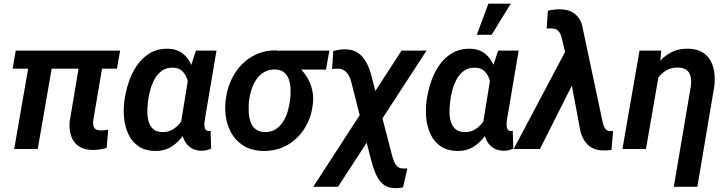

<svg xmlns="http://www.w3.org/2000/svg" viewBox="-20 -800 3906 1031"><path d="M625 -528.3 607.9 -431.2H47.9L64.5 -528.3ZM274.4 -528.3 182.6 0H56.2L147.9 -528.3ZM418 -528.3H544.4L481 -155.8Q479 -138.7 481.2 -126.5Q483.4 -114.3 492.2 -107.2Q501 -100.1 519.5 -99.6Q529.8 -99.6 540.3 -100.8Q550.8 -102.1 561 -103.5L552.7 -5.9Q534.2 0 514.9 2.7Q495.6 5.4 476.6 5.4Q430.7 4.4 402.3 -15.1Q374 -34.7 362.3 -68.8Q350.6 -103 354 -146Z M646.5 -245.1 647.5 -255.9Q653.8 -304.2 669.9 -354.7Q686 -405.3 714.6 -447.5Q743.2 -489.7 785.6 -514.9Q828.1 -540 885.7 -538.1Q924.8 -536.6 951.9 -519Q979 -501.5 996.1 -472.9Q1013.2 -444.3 1022 -409.7Q1030.8 -375 1033.4 -339.4Q1036.1 -303.7 1034.2 -272.9L1031.7 -246.6Q1024.4 -204.6 1007.8 -158.9Q991.2 -113.3 964.4 -74.2Q937.5 -35.2 899.7 -11.7Q861.8 11.7 811 10.7Q758.8 9.3 724.6 -13.9Q690.4 -37.1 671.9 -74.5Q653.3 -111.8 647.5 -156.5Q641.6 -201.2 646.5 -245.1ZM774.9 -255.9 773.9 -245.6Q771 -222.2 771.2 -196Q771.5 -169.9 778.6 -146.2Q785.6 -122.6 802.2 -107.4Q818.8 -92.3 849.6 -90.8Q880.4 -89.8 904.1 -102.8Q927.7 -115.7 945.6 -137.9Q963.4 -160.2 974.6 -187Q985.8 -213.9 991.2 -240.2L996.1 -275.4Q997.6 -298.3 995.4 -325.7Q993.2 -353 984.1 -377.9Q975.1 -402.8 957.3 -419.4Q939.5 -436 910.2 -436.5Q875 -438 850.6 -420.9Q826.2 -403.8 810.5 -375.7Q794.9 -347.7 786.4 -315.7Q777.8 -283.7 774.9 -255.9ZM1032.2 -528.3H1142.6L1080.6 -162.1Q1079.6 -155.3 1078.4 -144.5Q1077.1 -133.8 1077.9 -123.3Q1078.6 -112.8 1083.3 -105.2Q1087.9 -97.7 1099.1 -96.7Q1102.1 -96.2 1105 -96.9Q1107.9 -97.7 1110.8 -98.1L1113.8 -2.4Q1100.6 4.4 1086.9 7.1Q1073.2 9.8 1058.1 9.3Q1028.3 8.3 1007.3 -4.9Q986.3 -18.1 973.9 -39.6Q961.4 -61 956.1 -87.2Q950.7 -113.3 951.7 -140.1L997.6 -422.4Z M1190.9 -255.4 1192.4 -265.6Q1198.7 -320.3 1220.7 -368.7Q1242.7 -417 1278.6 -453.9Q1314.5 -490.7 1362.3 -511Q1410.2 -531.2 1468.3 -529.3Q1482.4 -520 1493.9 -506.8Q1505.4 -493.7 1517.8 -480.7Q1530.3 -467.8 1547.9 -460Q1586.9 -441.4 1613 -408.2Q1639.2 -375 1651.9 -334Q1664.6 -293 1661.1 -251.5L1659.7 -240.2Q1654.3 -187.5 1632.6 -141.6Q1610.8 -95.7 1575.9 -61Q1541 -26.4 1494.6 -7.3Q1448.2 11.7 1393.1 10.7Q1336.9 9.8 1296.4 -12.5Q1255.9 -34.7 1230.7 -72Q1205.6 -109.4 1195.8 -156.5Q1186 -203.6 1190.9 -255.4ZM1318.4 -265.6 1316.9 -255.4Q1314.5 -230 1315.4 -201.9Q1316.4 -173.8 1324.2 -148.9Q1332 -124 1350.6 -107.9Q1369.1 -91.8 1401.9 -90.8Q1435.5 -89.8 1459.7 -105.5Q1483.9 -121.1 1500 -146.5Q1516.1 -171.9 1524.9 -201.9Q1533.7 -231.9 1537.1 -259.8L1538.6 -270Q1541 -293.5 1540.3 -320.3Q1539.6 -347.2 1532 -370.8Q1524.4 -394.5 1506.8 -410.2Q1489.3 -425.8 1458.5 -426.8Q1425.3 -427.7 1400.4 -413.8Q1375.5 -399.9 1358.6 -376.2Q1341.8 -352.5 1331.8 -323.5Q1321.8 -294.4 1318.4 -265.6ZM1748.5 -528.3 1730.5 -426.3H1457.5L1475.6 -528.3Z M2270.5 -528.3 1794.9 203.1H1662.1L2136.2 -528.3ZM1835 -535.2Q1866.2 -534.2 1888.2 -523.7Q1910.2 -513.2 1926 -495.1Q1941.9 -477.1 1952.9 -453.6Q1963.9 -430.2 1971.7 -403.8L2086.9 41Q2090.3 53.2 2095.7 66.4Q2101.1 79.6 2109.6 89.8Q2118.2 100.1 2132.8 103.5Q2141.1 105 2149.9 105Q2158.7 105 2167.5 104.5L2144 206.5Q2130.9 209 2117.2 210Q2103.5 210.9 2089.8 209.5Q2061 207.5 2041.3 192.4Q2021.5 177.2 2008.5 154.8Q1995.6 132.3 1987.1 106.7Q1978.5 81.1 1972.2 57.6L1864.3 -367.2Q1859.4 -383.8 1850.6 -398.2Q1841.8 -412.6 1828.4 -421.6Q1814.9 -430.7 1795.9 -431.2Q1788.1 -431.6 1779.8 -430.7Q1771.5 -429.7 1763.2 -429.2L1769.5 -526.4Q1785.6 -530.3 1802 -533Q1818.4 -535.6 1835 -535.2Z M2269 -245.1 2270 -255.9Q2276.4 -304.2 2292.5 -354.7Q2308.6 -405.3 2337.2 -447.5Q2365.7 -489.7 2408.2 -514.9Q2450.7 -540 2508.3 -538.1Q2547.4 -536.6 2574.5 -519Q2601.6 -501.5 2618.7 -472.9Q2635.7 -444.3 2644.5 -409.7Q2653.3 -375 2656 -339.4Q2658.7 -303.7 2656.7 -272.9L2654.3 -246.6Q2647 -204.6 2630.4 -158.9Q2613.8 -113.3 2586.9 -74.2Q2560.1 -35.2 2522.2 -11.7Q2484.4 11.7 2433.6 10.7Q2381.3 9.3 2347.2 -13.9Q2313 -37.1 2294.4 -74.5Q2275.9 -111.8 2270 -156.5Q2264.2 -201.2 2269 -245.1ZM2397.5 -255.9 2396.5 -245.6Q2393.6 -222.2 2393.8 -196Q2394 -169.9 2401.1 -146.2Q2408.2 -122.6 2424.8 -107.4Q2441.4 -92.3 2472.2 -90.8Q2502.9 -89.8 2526.6 -102.8Q2550.3 -115.7 2568.1 -137.9Q2585.9 -160.2 2597.2 -187Q2608.4 -213.9 2613.8 -240.2L2618.7 -275.4Q2620.1 -298.3 2617.9 -325.7Q2615.7 -353 2606.7 -377.9Q2597.7 -402.8 2579.8 -419.4Q2562 -436 2532.7 -436.5Q2497.6 -438 2473.1 -420.9Q2448.7 -403.8 2433.1 -375.7Q2417.5 -347.7 2408.9 -315.7Q2400.4 -283.7 2397.5 -255.9ZM2654.8 -528.3H2765.1L2703.1 -162.1Q2702.1 -155.3 2700.9 -144.5Q2699.7 -133.8 2700.4 -123.3Q2701.2 -112.8 2705.8 -105.2Q2710.4 -97.7 2721.7 -96.7Q2724.6 -96.2 2727.5 -96.9Q2730.5 -97.7 2733.4 -98.1L2736.3 -2.4Q2723.1 4.4 2709.5 7.1Q2695.8 9.8 2680.7 9.3Q2650.9 8.3 2629.9 -4.9Q2608.9 -18.1 2596.4 -39.6Q2584 -61 2578.6 -87.2Q2573.2 -113.3 2574.2 -140.1L2620.1 -422.4ZM2540.5 -613.3 2602.5 -780.3H2722.7L2620.1 -613.3Z M3055.2 -349.1 2879.4 0H2738.3L3024.9 -541L3114.7 -538.1ZM2988.8 -750Q3010.7 -750 3029.3 -744.6Q3047.9 -739.3 3062.7 -728.5Q3077.6 -717.8 3088.6 -702.1Q3099.6 -686.5 3105.5 -665.5L3215.8 -145.5Q3218.3 -134.3 3222.4 -123.5Q3226.6 -112.8 3233.6 -105.2Q3240.7 -97.7 3253.9 -96.7Q3258.3 -96.2 3262.9 -96.2Q3267.6 -96.2 3272 -96.7L3263.7 4.9Q3252.4 6.8 3241.2 7.6Q3230 8.3 3218.8 7.8Q3184.6 7.3 3160.2 -5.6Q3135.7 -18.6 3119.9 -42Q3104 -65.4 3096.2 -98.1L3024.9 -479L2994.6 -603Q2990.7 -616.2 2984.6 -626Q2978.5 -635.7 2968.8 -641.1Q2959 -646.5 2944.3 -647.5Q2937 -647.9 2929.9 -647.5Q2922.9 -647 2915.5 -647L2921.9 -742.2Q2938 -746.1 2955.1 -748.3Q2972.2 -750.5 2988.8 -750Z M3519.5 -408.2 3448.7 0H3322.3L3414.1 -528.3H3530.8ZM3474.1 -281.7 3444.8 -280.3Q3450.2 -327.1 3466.6 -373.5Q3482.9 -419.9 3511.5 -457.5Q3540 -495.1 3580.8 -517.3Q3621.6 -539.6 3675.3 -538.6Q3719.7 -537.6 3748.8 -521Q3777.8 -504.4 3793.9 -476.8Q3810.1 -449.2 3815.2 -413.6Q3820.3 -377.9 3815.9 -337.9L3724.6 203.1H3598.1L3689.9 -338.4Q3692.4 -358.4 3690.7 -375.7Q3689 -393.1 3681.9 -406.5Q3674.8 -419.9 3660.9 -428Q3647 -436 3624.5 -437Q3590.3 -438.5 3564.5 -425.5Q3538.6 -412.6 3520.3 -390.1Q3502 -367.7 3490.7 -339.4Q3479.5 -311 3474.1 -281.7Z"/></svg>

Font: Roboto SemiBold
Style: Italic
Weight: 600
Designer: Christian Robertson
Foundry: Google
Version: Version 3.009; 2024